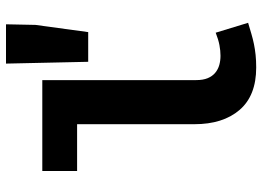

<svg xmlns="http://www.w3.org/2000/svg" viewBox="-137 -725 874 640"><g transform="rotate(-90 300.0 -405.0)"><path d="M395 12Q301 12 253.5 -43.5Q206 -99 206 -194V-585H50V-701H353V-188Q353 -165 359.5 -149.5Q366 -134 377.5 -124.5Q389 -115 403.5 -111Q418 -107 434 -107Q451 -107 469.5 -110.5Q488 -114 511 -123L544 -15Q524 -9 507 -4Q490 1 473 4.5Q456 8 437 10Q418 12 395 12ZM414 -548 408 -822H539L537 -724L513 -548Z"/></g></svg>

Font: Source Code Pro
Style: Bold
Weight: 700
Monospace: yes
Designer: Paul D. Hunt, Teo Tuominen
Foundry: Adobe Systems Incorporated
Version: Version 2.030;PS 1.000;hotconv 16.6.51;makeotf.lib2.5.65220